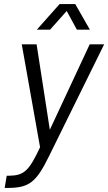

<svg xmlns="http://www.w3.org/2000/svg" viewBox="-20 -724 532 944"><path d="M161 -578H226L308 -670L358 -578H422L350 -704H273ZM3 200H17C124 200 158 172 221 44L492 -506H421L225 -86L160 -506H87L177 0C123 115 99 139 25 140H13Z"/></svg>

Font: Arthouse Owned
Style: Italic
Weight: 400
Italic angle: -10°
Designer: Jeremy Tribby
Foundry: Tribby Type
Version: Version 1.000;PS 001.000;hotconv 1.0.88;makeotf.lib2.5.64775